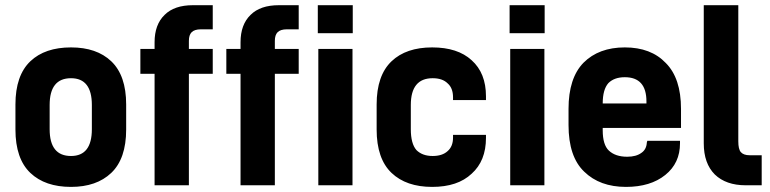

<svg xmlns="http://www.w3.org/2000/svg" viewBox="-20 -715 2992 746"><path d="M98.1 -43Q40 -98.1 40 -211.9V-309.1Q40 -421.9 98.1 -477.1Q154.8 -530.8 255.9 -530.8Q355.5 -530.8 412.1 -477.1Q470.2 -421.9 470.2 -309.1V-211.9Q470.2 -98.1 412.1 -43Q355 11.2 255.9 11.2Q155.3 11.2 98.1 -43ZM336.9 -307.1Q336.9 -411.1 255.9 -411.1Q172.9 -411.1 172.9 -307.1V-212.9Q172.9 -108.9 255.9 -108.9Q336.9 -108.9 336.9 -212.9Z M724.6 -589.8Q713.9 -579.1 713.9 -556.2V-524.9H806.6V-428.2H713.9V4.9H580.6V-428.2H525.4V-524.9H580.6V-550.8Q580.6 -619.6 619.6 -657.2Q657.2 -694.8 729.5 -694.8H806.6V-601.1H760.7Q735.8 -601.1 724.6 -589.8Z M1058.6 -589.8Q1047.9 -579.1 1047.9 -556.2V-524.9H1140.6V-428.2H1047.9V4.9H914.6V-428.2H859.4V-524.9H914.6V-550.8Q914.6 -619.6 953.6 -657.2Q991.2 -694.8 1063.5 -694.8H1140.6V-601.1H1094.7Q1069.8 -601.1 1058.6 -589.8ZM1350.6 -694.8V-585.9H1214.8V-694.8ZM1349.6 -524.9V4.9H1216.8V-524.9Z M1501.5 -43Q1443.4 -98.1 1443.4 -211.9V-309.1Q1443.4 -421.9 1501.5 -477.1Q1558.1 -530.8 1659.2 -530.8Q1758.3 -530.8 1812.5 -481Q1868.2 -431.2 1868.2 -340.8V-326.2H1740.2V-336.9Q1740.2 -373 1719.2 -391.1Q1699.2 -411.1 1661.1 -411.1Q1576.2 -411.1 1576.2 -307.1V-212.9Q1576.2 -156.7 1598.1 -131.8Q1621.1 -108.9 1661.1 -108.9Q1698.7 -108.9 1719.2 -127.9Q1740.2 -146 1740.2 -180.2V-190.9H1868.2V-179.2Q1868.2 -89.8 1812.5 -40Q1758.3 11.2 1659.2 11.2Q1558.6 11.2 1501.5 -43Z M2096.2 -694.8V-585.9H1960V-694.8ZM2095.2 -524.9V4.9H1962.4V-524.9Z M2626 -217.8H2321.8V-209Q2321.8 -152.3 2345.7 -129.9Q2371.1 -106 2417 -106Q2451.7 -106 2472.2 -121.1Q2491.7 -134.3 2493.2 -161.1L2495.1 -168H2622.1V-158.2Q2622.1 -81.1 2564.9 -35.2Q2507.3 11.2 2412.1 11.2Q2310.5 11.2 2250 -47.9Q2189 -106 2189 -229V-292Q2189 -411.6 2247.1 -471.2Q2306.6 -530.8 2407.7 -530.8Q2509.3 -530.8 2566.9 -470.2Q2626 -411.1 2626 -292ZM2407.7 -415Q2366.7 -415 2343.8 -392.1Q2321.8 -367.2 2321.8 -313H2491.7V-320.8Q2491.7 -415 2407.7 -415Z M2757.3 -37.1Q2714.4 -80.1 2714.4 -158.2V-694.8H2848.6V-166Q2848.6 -135.3 2858.4 -124Q2869.1 -111.8 2892.6 -111.8H2939.5V4.9H2877.4Q2800.8 4.9 2757.3 -37.1Z"/></svg>

Font: D-DIN-PRO ExtraBold
Style: Bold
Weight: 800
Designer: Charles Nix
Foundry: CyberFei
Version: Version 1.000;hotconv 1.0.109;makeotfexe 2.5.65596